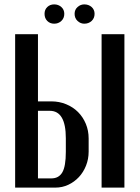

<svg xmlns="http://www.w3.org/2000/svg" viewBox="-20 -856 636 875"><path d="M214 -394Q250 -394 281.5 -381Q313 -368 335.5 -345.5Q358 -323 371 -292Q384 -261 384 -225V-165Q384 -131 372 -101Q360 -71 339.5 -49Q319 -27 291.5 -14Q264 -1 232 -1H49V-700H153V-394ZM547 -700V-1H443V-700ZM280 -226Q280 -351 207 -351H153V-43H214Q248 -43 264 -70.5Q280 -98 280 -164ZM183 -793Q183 -812 195.5 -824Q208 -836 227 -836Q246 -836 259.5 -824Q273 -812 273 -793Q273 -773 259.5 -760.5Q246 -748 227 -748Q208 -748 195.5 -760.5Q183 -773 183 -793ZM320 -793Q320 -812 333.5 -824Q347 -836 364 -836Q384 -836 397.5 -824Q411 -812 411 -793Q411 -773 397.5 -760.5Q384 -748 364 -748Q347 -748 333.5 -760.5Q320 -773 320 -793Z"/></svg>

Font: Moniqa Paragraph
Style: Bold
Weight: 700
Designer: Rajesh Rajput
Foundry: Rajesh Rajput
Version: Version 1.000